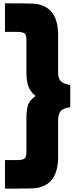

<svg xmlns="http://www.w3.org/2000/svg" viewBox="-20 -934 481 1150"><path d="M400.9 -424.8V-292Q356.9 -285.6 342.5 -267.3Q328.1 -249 328.1 -210V5.9Q328.1 176.3 191.9 192.9Q182.1 194.3 136.7 195.1Q91.3 195.8 50.8 195.8H9.8V24.9H64.9Q84 24.9 94.7 24.4Q105.5 23.9 114.7 21Q124 18.1 127.9 14.9Q131.8 11.7 134.5 3.2Q137.2 -5.4 137.7 -13.9Q138.2 -22.5 138.2 -39.1V-216.8Q138.2 -274.9 147.5 -304Q156.7 -333 192.9 -358.9Q161.6 -384.8 149.9 -417.2Q138.2 -449.7 138.2 -500V-679.2Q138.2 -695.8 137.9 -704.3Q137.7 -712.9 135 -721.4Q132.3 -730 128.4 -733.2Q124.5 -736.3 115.2 -739.3Q106 -742.2 95 -742.7Q84 -743.2 64.9 -743.2H9.8V-914.1Q169.9 -914.1 191.9 -911.1Q328.1 -894.5 328.1 -724.1V-498Q328.1 -465.3 343.5 -448.5Q358.9 -431.6 400.9 -424.8Z"/></svg>

Font: Sinkin Sans 900 X Black
Style: Regular
Weight: 950
Designer: Keith Bates
Foundry: K-Type
Version: Sinkin Sans (version 1.0)  by Keith Bates   •   © 2014   www